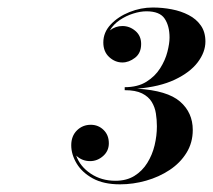

<svg xmlns="http://www.w3.org/2000/svg" viewBox="-20 -932 556 501"><path d="M483 -592.9Q483 -559.6 466.6 -533.2Q450.3 -506.8 422.7 -488.5Q395.1 -470.2 361.3 -460.6Q327.6 -451 293.1 -451Q250.5 -451 222.3 -466.4Q194.1 -481.9 180 -505.4Q165.9 -529 165.9 -553Q165.9 -577 180.7 -591.7Q195.6 -606.4 216.9 -606.4Q236.4 -606.4 250.2 -593Q264 -579.7 264 -558.1Q264 -538 249 -524.8Q234 -511.6 215.1 -511.6Q194.1 -511.6 178.8 -526Q188.7 -497.8 216.6 -479Q244.5 -460.3 281.1 -460.3Q310.2 -460.3 330.7 -473Q351.3 -485.8 364.3 -506.8Q377.4 -527.8 383.4 -552.8Q389.4 -577.9 389.4 -602.5Q389.4 -619.3 386.8 -635.8Q384.3 -652.3 375.9 -666.1Q367.5 -679.9 350.7 -688.3Q333.9 -696.7 305.4 -696.7V-704.5Q339.3 -704.5 361.9 -718.6Q384.6 -732.7 397.9 -753.8Q411.3 -775 416.8 -796.7Q422.4 -818.5 422.4 -834.1Q422.4 -864.4 409.6 -883.4Q396.9 -902.5 362.1 -902.5Q346.2 -902.5 327.6 -896.6Q309 -890.8 292.5 -879.7Q276 -868.6 266.7 -852.7Q281.4 -864.1 299.4 -864.1Q318.3 -864.1 333.3 -851.3Q348.3 -838.6 348.3 -817.3Q348.3 -793.6 332.4 -781.3Q316.5 -769 299.4 -769Q280.2 -769 264.9 -783.1Q249.6 -797.2 249.6 -821.2Q249.6 -847.6 268.9 -868.1Q288.3 -888.7 317.8 -900.5Q347.4 -912.4 378.6 -912.4Q403.8 -912.4 428.1 -907.7Q452.4 -903.1 472.3 -892.7Q492.3 -882.4 504.1 -865.4Q516 -848.5 516 -823.6Q516 -796 495.9 -769.4Q475.8 -742.9 436 -724.1Q396.3 -705.4 337.8 -700.6Q416.7 -695.8 449.8 -667Q483 -638.2 483 -592.9Z"/></svg>

Font: Bodoni* 16pt
Style: Bold Italic
Weight: 700
Italic angle: -13°
Version: Version 2.3